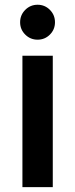

<svg xmlns="http://www.w3.org/2000/svg" viewBox="-20 -773 311 793"><path d="M198 0V-542.7H72.6V0ZM63.1 -681.1Q63.1 -651.1 84.3 -630.1Q105.4 -609.1 135.3 -609.1Q165.1 -609.1 186.1 -630.1Q207.1 -651.1 207.1 -681.1Q207.1 -711.1 186.1 -732.3Q165.1 -753.4 135.3 -753.4Q105.4 -753.4 84.3 -732.3Q63.1 -711.1 63.1 -681.1Z"/></svg>

Font: Secuela Black
Style: Regular
Weight: 900
Designer: Fernando Haro
Foundry: deFharo
Version: Version 1.704